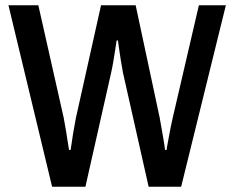

<svg xmlns="http://www.w3.org/2000/svg" viewBox="-20 -706 886 726"><path d="M177 0 12 -686H125L221 -260Q226 -235 229.5 -212Q233 -189 236 -170.5Q239 -152 241 -139H247Q249 -149 251 -165Q253 -181 256 -198.5Q259 -216 262 -232.5Q265 -249 267 -260L362 -686H493L584 -260Q587 -244 590.5 -223Q594 -202 598 -180Q602 -158 604 -139H610Q611 -149 614 -164Q617 -179 620 -196.5Q623 -214 626.5 -230.5Q630 -247 633 -260L732 -686H834L665 0H542L445 -431Q441 -454 437 -477Q433 -500 430.5 -520Q428 -540 426 -553H421Q419 -540 415.5 -517Q412 -494 408 -470.5Q404 -447 400 -430L303 0Z"/></svg>

Font: Archivo SemiCondensed Medium
Style: Regular
Weight: 500
Width: 4
Designer: Hector Gatti
Foundry: Omnibus-Type
Version: Version 2.001